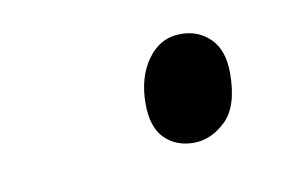

<svg xmlns="http://www.w3.org/2000/svg" viewBox="-31 -584 284 193"><g transform="rotate(-10 111.0 -487.0)"><path d="M155 -432Q137 -432 125.5 -443.5Q114 -455 114 -479Q114 -506 127 -524Q140 -542 161 -542Q179 -542 191 -530Q203 -518 203 -495Q203 -461 188 -446.5Q173 -432 155 -432Z"/></g></svg>

Font: Noto Serif ExtraCondensed Light
Style: Italic
Weight: 300
Width: 2
Italic angle: -12°
Designer: Monotype Design Team
Foundry: Monotype Imaging Inc.
Version: Version 2.014; ttfautohint (v1.8.4.7-5d5b)